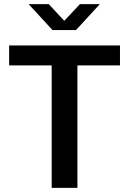

<svg xmlns="http://www.w3.org/2000/svg" viewBox="-20 -905 622 925"><path d="M229 0V-590H24V-686H558V-590H353V0ZM233 -760 118 -885H215L307 -786H272L365 -885H461L346 -760Z"/></svg>

Font: Chivo Medium
Style: Regular
Weight: 500
Designer: Hector Gatti
Foundry: Omnibus-Type
Version: Version 2.002